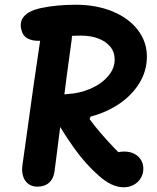

<svg xmlns="http://www.w3.org/2000/svg" viewBox="-20 -772 660 806"><path d="M219.2 -261.8Q206.6 -283.8 205.5 -310.8Q204.4 -337.8 218.3 -357Q232.2 -376.2 261.8 -377.1Q313.9 -379.8 359.5 -399.5Q405.2 -419.2 433.3 -451.6Q461.4 -484.1 461.4 -522.2Q461.4 -553.2 443.1 -575.8Q424.8 -598.2 392.7 -610.4Q360.6 -622.5 319.6 -622.5Q288.8 -622.5 262.8 -619.8Q236.8 -617.1 210.6 -610.6Q173.3 -602.1 145.2 -600.8Q117 -599.5 95.8 -610.6Q74.6 -621.8 68.8 -650.9Q61.9 -684.7 83.6 -706.2Q105.2 -727.8 147.3 -737.2Q182.8 -745.1 220.7 -748.6Q258.7 -752.1 297.8 -752.1Q384.5 -752.1 452.5 -724Q520.6 -695.9 558.6 -646.2Q596.6 -596.5 596.6 -534.7Q596.6 -473.5 564.5 -422Q532.3 -370.5 478.6 -334.8Q424.8 -299.2 360.1 -282.6L356.2 -271.9Q376.4 -243.8 402 -214.1Q427.6 -184.3 456 -154.5Q484.3 -124.6 515.2 -95.9L448.4 -124.8Q462.3 -130.2 475.4 -133Q488.5 -135.8 501.7 -135.8Q525.3 -135.8 543.5 -126.5Q561.6 -117.2 571.6 -101.1Q581.7 -84.9 581.7 -63.8Q581.7 -41.8 570.7 -23.9Q559.8 -6 541 4.1Q522.2 14.2 499.2 14.2Q448.9 14.2 393.8 -35.1Q338.6 -84.3 294.9 -145.2Q251.2 -206.1 219.2 -261.8ZM73.9 -76.4Q84.3 -150.5 96.6 -238.7Q108.8 -326.8 121.2 -415.4Q136.1 -519.2 150 -611.2Q155.4 -647.3 173.3 -666.5Q191.2 -685.6 220.3 -685.2Q240.2 -684.8 255.3 -674.8Q270.3 -664.8 277.2 -647.2Q284.2 -629.6 281 -606.3Q263.5 -483.2 235.5 -260.9Q226.2 -186.6 218.1 -124Q210.1 -61.4 208.5 -49.8Q204 -20.8 185.6 -4.6Q167.2 11.6 136.8 11.6Q113.8 11.6 98.4 -0.5Q82.9 -12.6 76.8 -32.8Q70.7 -52.9 73.9 -76.4Z"/></svg>

Font: Monaspace Radon Var
Style: Regular
Weight: 400
Designer: Riley Cran and the Lettermatic Team
Version: Version 1.000 (Monaspace Radon Var)